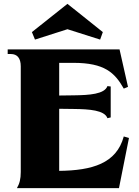

<svg xmlns="http://www.w3.org/2000/svg" viewBox="-20 -979 724 999"><path d="M68 0H599L651 -261L624 -269C586 -128 459 -92 288 -90V-413L365 -412C444 -411 524 -406 539 -364L556 -368V-529L539 -531C524 -489 444 -484 365 -483L288 -482V-652H362C524 -652 577 -601 624 -518L646 -527L602 -722H20V-698H36C70 -698 88 -676 88 -634V-84C88 -48 82 -24 68 0ZM162 -773 331 -827 501 -773 515 -812 331 -959 146 -812Z"/></svg>

Font: Sinistre Bold
Style: Regular
Weight: 900
Designer: Jules Durand
Foundry: Collletttivo
Version: Version 69.420;Glyphs 3.2 (3217)